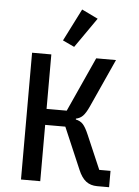

<svg xmlns="http://www.w3.org/2000/svg" viewBox="-62 -1006 764 1053"><g transform="rotate(5 320.0 -479.0)"><path d="M94 -698H200V-398H311L447 -698H556L435 -431Q418 -394 402.5 -378.5Q387 -363 365 -359V-354Q390 -349 405 -332.5Q420 -316 437 -276L517 -90H579V0H513Q477 0 452 -19Q427 -38 409 -81L311 -310H200V0H94ZM321 -750 257 -780 347 -958 436 -915Z"/></g></svg>

Font: Writer Medium
Style: Regular
Weight: 500
Monospace: yes
Designer: Mike Abbink, Paul van der Laan, Pieter van Rosmalen
Foundry: Bold Monday
Version: Version 2.001 2020